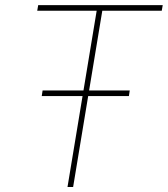

<svg xmlns="http://www.w3.org/2000/svg" viewBox="-20 -748 671 768"><path d="M128.9 -705.1 132.8 -727.5H630.9L627 -705.1H389.2L272.5 0H250L366.7 -705.1ZM147 -363.8 150.4 -386.2H499L495.6 -363.8Z"/></svg>

Font: Inter 17pt Thin
Style: Italic
Weight: 250
Italic angle: -9.3988°
Version: Version 4.001;git-66647c0bb